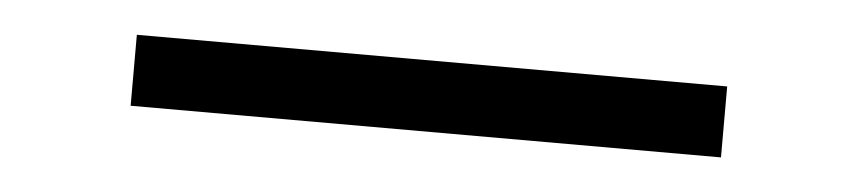

<svg xmlns="http://www.w3.org/2000/svg" viewBox="-23 -51 723 162"><g transform="rotate(5 338.5 30.0)"><path d="M88.9 0H588.9V60.1H88.9Z"/></g></svg>

Font: Oakes Grotesk
Style: Italic
Weight: 400
Italic angle: -8°
Designer: Samuel Oakes
Foundry: Samuel Oakes
Version: Version 1.000;PS 001.000;hotconv 1.0.88;makeotf.lib2.5.64775